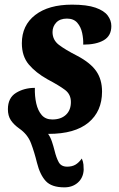

<svg xmlns="http://www.w3.org/2000/svg" viewBox="-20 -566 510 826"><path d="M257 240Q202 240 177 213Q152 186 139 134Q128 89 113.5 50.5Q99 12 63 -13Q39 -30 26.5 -49Q14 -68 14 -96Q14 -145 49 -166.5Q84 -188 130 -188Q129 -152 136 -121Q143 -90 159.5 -71Q176 -52 205 -52Q242 -52 263.5 -72Q285 -92 285 -127Q285 -160 260 -179Q235 -198 184 -225Q134 -253 104 -288.5Q74 -324 74 -380Q74 -457 131.5 -501.5Q189 -546 290 -546Q354 -546 391 -533Q428 -520 443.5 -499Q459 -478 459 -454Q459 -412 426.5 -393Q394 -374 338 -374Q339 -398 333.5 -424Q328 -450 312.5 -468Q297 -486 268 -486Q238 -486 222 -469Q206 -452 206 -428Q206 -394 233.5 -373Q261 -352 312 -326Q369 -296 394 -260Q419 -224 419 -172Q419 -87 360.5 -38.5Q302 10 189 10H187Q197 24 203.5 43.5Q210 63 215 83Q222 112 232.5 131.5Q243 151 269 151Q290 151 304.5 142.5Q319 134 332 116Q338 130 339 142Q340 154 340 165Q338 199 315 219.5Q292 240 257 240Z"/></svg>

Font: Noto Serif Condensed ExtraBold
Style: Italic
Weight: 800
Width: 3
Italic angle: -12°
Designer: Monotype Design Team
Foundry: Monotype Imaging Inc.
Version: Version 2.014; ttfautohint (v1.8.4.7-5d5b)